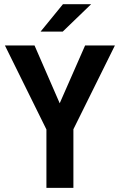

<svg xmlns="http://www.w3.org/2000/svg" viewBox="-20 -911 580 931"><path d="M335.9 -284.2V0H205.1V-283.2L3.9 -690.4H147.5L269.5 -410.2L392.6 -690.4H537.1ZM285.2 -890.6H421.9L284.2 -757.8H176.8Z"/></svg>

Font: Altinn-DIN
Style: DIN-Bold
Weight: 700
Designer: Charles Nix
Foundry: Altinn
Version: Version 2.00